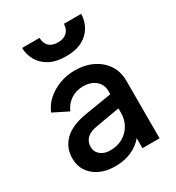

<svg xmlns="http://www.w3.org/2000/svg" viewBox="-192 -920 963 1049"><g transform="rotate(-30 289.0 -395.5)"><path d="M228 12Q284 12 329 -7.5Q374 -27 404 -63V0H512V-364Q512 -420 484 -462.5Q456 -505 407 -529Q358 -553 294 -553Q243 -553 197.5 -535.5Q152 -518 118.5 -488Q85 -458 69 -418L163 -371Q179 -409 212.5 -432Q246 -455 291 -455Q340 -455 369.5 -429.5Q399 -404 399 -364V-343L227 -315Q133 -299 88.5 -253.5Q44 -208 44 -143Q44 -73 95 -30.5Q146 12 228 12ZM162 -147Q162 -179 183 -200Q204 -221 249 -228L399 -254V-225Q399 -184 379.5 -150Q360 -116 326 -96.5Q292 -77 246 -77Q209 -77 185.5 -96.5Q162 -116 162 -147ZM295 -643Q358 -643 398.5 -665Q439 -687 459.5 -723.5Q480 -760 481 -803H372Q371 -769 350.5 -750Q330 -731 295 -731Q221 -731 218 -803H108Q109 -761 129.5 -724.5Q150 -688 191 -665.5Q232 -643 295 -643Z"/></g></svg>

Font: Custom Plus Jakarta Sans SemiBold
Style: Regular
Weight: 600
Designer: Gumpita Rahayu & FullSphere
Foundry: Tokotype & FullSphere
Version: Version 1.001;hotconv 1.0.117;makeotfexe 2.5.65602